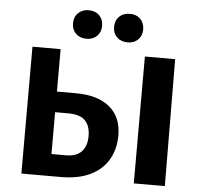

<svg xmlns="http://www.w3.org/2000/svg" viewBox="-58 -931 1043 992"><g transform="rotate(5 463.5 -435.5)"><path d="M89 0V-658H235V-114H310Q364 -114 391 -142.5Q418 -171 418 -223Q418 -275 391.5 -303Q365 -331 302 -331H202V-438H333Q447 -438 509 -386.5Q571 -335 571 -240Q571 -169 539.5 -114.5Q508 -60 446 -30Q384 0 294 0ZM672 0V-658H829L833 0ZM363 -723Q329 -723 308 -743.5Q287 -764 287 -796Q287 -830 308 -850.5Q329 -871 363 -871Q397 -871 417.5 -850.5Q438 -830 438 -796Q438 -764 417.5 -743.5Q397 -723 363 -723ZM577 -723Q542 -723 521 -743.5Q500 -764 500 -796Q500 -830 521 -850.5Q542 -871 577 -871Q610 -871 630.5 -850.5Q651 -830 651 -796Q651 -764 630.5 -743.5Q610 -723 577 -723Z"/></g></svg>

Font: Ysabeau Infant ExtraBold
Style: Regular
Weight: 800
Designer: Christian Thalmann (Catharsis Fonts)
Version: Version 2.001;gftools[0.9.30]; featfreeze: ss01,ss02,lnum